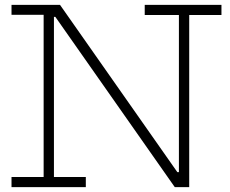

<svg xmlns="http://www.w3.org/2000/svg" viewBox="-20 -772 950 792"><path d="M701 0 173.5 -752H227.5L755 0ZM27.5 -711V-752H227L226 -702.5H202.5V-42H334V0H27.5V-42H160V-711ZM577 -710V-752H893.5V-710H760.5V0H703L687 -62H718V-710Z"/></svg>

Font: Hepta Slab Light
Style: Regular
Weight: 300
Designer: Michael LaGattuta
Foundry: Michael LaGattuta
Version: Version 1.102